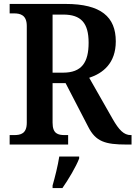

<svg xmlns="http://www.w3.org/2000/svg" viewBox="-20 -734 688 975"><path d="M29 0H326V-48H310C274 -48 247 -55 247 -111V-312H313L428 -90C466 -15 514 0 623 0H648V-48H644C609 -48 584 -74 552 -130L433 -339C503 -362 568 -413 568 -524C568 -648 493 -714 313 -714H29V-666H51C83 -666 116 -658 116 -602V-111C116 -55 85 -48 51 -48H29ZM300 -365H247V-660H301C391 -660 430 -618 430 -517C430 -417 395 -365 300 -365ZM247 208V221H297C327 178 366 113 382 71V61H281C274 107 259 166 247 208Z"/></svg>

Font: Noto Serif Devanagari SemiCondensed SemiBold
Style: Regular
Weight: 600
Width: 4
Designer: Universal Thirst, Indian Type Foundry and the Monotype Design Team
Foundry: Monotype Imaging Inc.
Version: Version 2.004